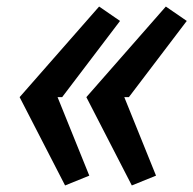

<svg xmlns="http://www.w3.org/2000/svg" viewBox="-20 -622 591 587"><path d="M383 -55 244 -325 487 -602 551 -558 374 -325H360L457 -85ZM179 -55 40 -325 283 -602 347 -558 170 -325H156L253 -85Z"/></svg>

Font: Lode Term
Style: Bold Italic
Weight: 700
Italic angle: -11°
Monospace: yes
Designer: Belleve Invis
Foundry: Belleve Invis
Version: Version 29.2.0